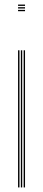

<svg xmlns="http://www.w3.org/2000/svg" viewBox="-20 -820 189 840"><path d="M59 -794.2V-800H89.5V-794.2ZM59 -771V-776.8H89.5V-771ZM59 -782.8V-788.5H89.5V-782.8ZM83.5 0V-600H89.5V0ZM59 0V-600H65.2V0ZM71.2 0V-600H77.2V0Z"/></svg>

Font: Big Shoulders Inline Display Thin ExtraLight
Style: Regular
Weight: 250
Version: Version 2.002